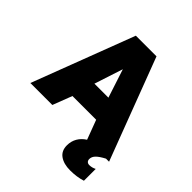

<svg xmlns="http://www.w3.org/2000/svg" viewBox="-241 -862 1242 1242"><g transform="rotate(45 380.0 -240.5)"><path d="M637 78Q637 91 644.5 98.5Q652 106 665 106Q689 106 712 94V202Q662 218 601 218Q543 218 507.5 193Q472 168 472 118Q472 80 489.5 50Q507 20 539 0L489 -133H272L221 0H20L286 -699H475L740 0H712Q672 21 654.5 39Q637 57 637 78ZM444 -290 380 -486 316 -290Z"/></g></svg>

Font: Readiness ExtraBold
Style: Regular
Weight: 800
Designer: Katatrad Team
Foundry: CadsonDemak
Version: Version 1.00;January 16, 2020;FontCreator 12.0.0.2550 64-bit